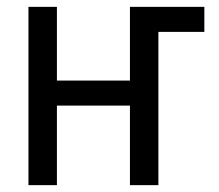

<svg xmlns="http://www.w3.org/2000/svg" viewBox="-20 -540 640 560"><path d="M63 0V-520H146V-305H359V-520H576V-447H442V0H359V-232H146V0Z"/></svg>

Font: Iosevka SS04 Extended
Style: Regular
Weight: 400
Width: 7
Monospace: yes
Designer: Belleve Invis
Foundry: Belleve Invis
Version: Version 19.0.0; ttfautohint (v1.8.4)